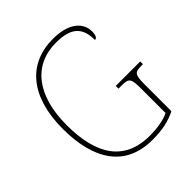

<svg xmlns="http://www.w3.org/2000/svg" viewBox="-201 -854 993 993"><g transform="rotate(-45 295.5 -357.0)"><path d="M342 10C415 10 466 -1 516 -26V-218C516 -292 523 -302 571 -302H584V-322H405V-302H430C481 -302 488 -292 488 -218V-41C456 -24 402 -15 348 -15C160 -15 82 -145 82 -358C82 -576 181 -699 345 -699C463 -699 497 -649 497 -566C510 -566 518 -579 518 -609C518 -665 472 -724 347 -724C166 -724 54 -595 54 -358C54 -131 146 10 342 10Z"/></g></svg>

Font: Noto Serif Sinhala SemiCondensed Thin
Style: Regular
Weight: 100
Width: 4
Designer: Jelle Bosma - Monotype Design Team
Foundry: Monotype Imaging Inc.
Version: Version 2.007